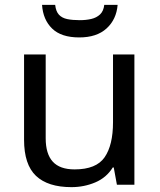

<svg xmlns="http://www.w3.org/2000/svg" viewBox="-20 -760 658 790"><path d="M533 -536V0H461L448 -71H444Q418 -29 372 -9.5Q326 10 274 10Q177 10 128 -36.5Q79 -83 79 -185V-536H168V-191Q168 -127 197 -95Q226 -63 287 -63Q376 -63 410.5 -113Q445 -163 445 -257V-536ZM464 -740Q459 -680 418.5 -643Q378 -606 306 -606Q232 -606 194.5 -642.5Q157 -679 153 -740H207Q210 -713 222.5 -699.5Q235 -686 256.5 -681.5Q278 -677 308 -677Q334 -677 355.5 -682Q377 -687 391.5 -700.5Q406 -714 409 -740Z"/></svg>

Font: Noto Sans Ol Chiki
Style: Regular
Weight: 400
Designer: Monotype Design Team, Lewis McGuffie
Foundry: Monotype Imaging Inc.
Version: Version 2.003